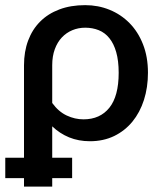

<svg xmlns="http://www.w3.org/2000/svg" viewBox="-32 -538 618 728"><path d="M59 60H-12V137.5H59V169.5H166V137.5H241.5V60H166V-59C184.7 -41 206 -27.1 230 -17.2C254 -7.4 280.3 -2.5 309 -2.5C343 -2.5 373.6 -9.1 400.8 -22.2C427.9 -35.4 451 -53.6 470 -76.7C489 -99.9 503.6 -127.3 513.8 -159C523.9 -190.7 529 -225 529 -262C529 -302.3 522.8 -338.3 510.2 -370C497.8 -401.7 480.7 -428.5 459 -450.5C437.3 -472.5 412.1 -489.3 383.2 -501C354.4 -512.7 323.7 -518.5 291 -518.5C254.3 -518.5 221.7 -513.1 193 -502.2C164.3 -491.4 140.1 -476.1 120.3 -456.2C100.4 -436.4 85.3 -412.5 74.8 -384.5C64.3 -356.5 59 -325.2 59 -290.5ZM166 -147.5V-290.5C166 -313.5 169.3 -333.8 175.8 -351.5C182.3 -369.2 191.2 -384 202.5 -396C213.8 -408 227.1 -417.2 242.3 -423.5C257.4 -429.8 273.7 -433 291 -433C309.7 -433 326.8 -429.8 342.5 -423.5C358.2 -417.2 371.6 -407.1 382.7 -393.2C393.9 -379.4 402.6 -361.7 408.7 -340C414.9 -318.3 418 -292.3 418 -262C418 -203 406.2 -158.8 382.7 -129.5C359.2 -100.2 326.5 -85.5 284.5 -85.5C262.8 -85.5 241.7 -90.3 221 -100C200.3 -109.7 182 -125.5 166 -147.5Z"/></svg>

Font: Lato Semibold
Style: Regular
Weight: 600
Designer: Lukasz Dziedzic
Foundry: tyPoland Lukasz Dziedzic
Version: Version 2.006; 2014-01-15